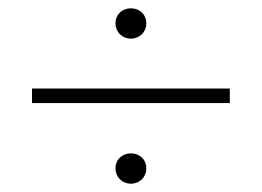

<svg xmlns="http://www.w3.org/2000/svg" viewBox="-20 -556 630 462"><path d="M295 -463C316 -463 332 -479 332 -499V-501C332 -521 316 -536 295 -536C274 -536 258 -521 258 -501V-499C258 -479 274 -463 295 -463ZM57 -308H533V-343H57ZM295 -114C316 -114 332 -130 332 -150V-152C332 -172 316 -187 295 -187C274 -187 258 -172 258 -152V-150C258 -130 274 -114 295 -114Z"/></svg>

Font: Fixel Text ExtraLight
Style: Regular
Weight: 200
Width: 4
Designer: AlfaBravo + MacPaw
Foundry: Kyrylo Tkachov, Marchela Mozhyna, Serhii Makarenko, Maria Weinstein, Zakhar Kryvoshyya
Version: Version 1.211